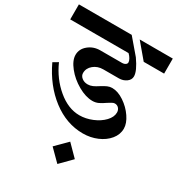

<svg xmlns="http://www.w3.org/2000/svg" viewBox="-230 -824 1112 1206"><g transform="rotate(30 326.5 -221.0)"><path d="M-14 -689H369L462 -580Q512 -509 512 -470Q512 -445 489 -428.5Q466 -412 436 -412H323Q282 -412 253 -388Q224 -364 224 -329Q224 -309 241.5 -295Q259 -281 284 -281Q302 -281 319 -288.5Q336 -296 357 -310Q381 -325 397 -332Q413 -339 431 -339Q472 -339 517 -309Q562 -279 591.5 -235.5Q621 -192 621 -154Q621 -111 592 -75.5Q563 -40 515 -19.5Q467 1 412 1Q293 1 189.5 -78Q86 -157 23 -291L59 -312Q102 -215 178.5 -151Q255 -87 336 -87Q382 -87 428 -106Q474 -125 503.5 -156Q533 -187 533 -220Q533 -238 522 -250.5Q511 -263 493 -263Q485 -263 473 -256.5Q461 -250 449 -242Q425 -225 405 -215.5Q385 -206 362 -206Q313 -206 257 -238Q201 -270 163.5 -317Q126 -364 126 -404Q126 -447 162 -476.5Q198 -506 247 -506H406Q419 -506 428.5 -512.5Q438 -519 438 -529Q438 -539 430 -553.5Q422 -568 409 -580H-14ZM427 -689H667V-580H519ZM370 85 450 166 370 247 289 166Z"/></g></svg>

Font: Amita
Style: Bold
Weight: 700
Designer: Eduardo Rodriguez Tunni, Modular Infotech, Brian J. Bonislawsky
Foundry: Eduardo Rodriguez Tunni, Modular Infotech, Brian J. Bonislawsky
Version: Version 1.003